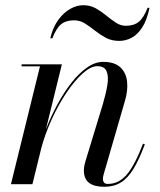

<svg xmlns="http://www.w3.org/2000/svg" viewBox="-20 -707 614 737"><path d="M380.5 10Q341.5 10 321.8 -5.2Q302 -20.5 302 -52.5Q302 -63.5 304 -72.5Q306 -81.5 308 -88L375 -308Q386.5 -347 392 -379.8Q397.5 -412.5 389.5 -432.8Q381.5 -453 353.5 -453Q328.5 -453 297.2 -425Q266 -397 234.8 -350.5Q203.5 -304 177.8 -247.2Q152 -190.5 137 -133H132Q141 -171.5 158.8 -216.8Q176.5 -262 200.5 -306.5Q224.5 -351 253.2 -388Q282 -425 313.2 -447.2Q344.5 -469.5 376 -469.5Q419.5 -469.5 441.8 -448.8Q464 -428 467.8 -394Q471.5 -360 459.5 -319.5L378 -38Q376.5 -33.5 375.8 -28.8Q375 -24 375 -20Q375 -12.5 379 -6.8Q383 -1 394 -1Q436 -1 466.8 -37Q497.5 -73 529 -155.5L536 -153Q514.5 -95.5 492.8 -59.5Q471 -23.5 444.2 -6.8Q417.5 10 380.5 10ZM22 0 133.5 -452.5H63V-460H217.5L104.5 0ZM438 -550Q408.5 -550 386.2 -562Q364 -574 344.5 -589.5Q325 -605 306 -617Q287 -629 264 -629Q233 -629 214.2 -613.5Q195.5 -598 181 -560H173Q183 -602.5 203.8 -630.8Q224.5 -659 249.8 -673Q275 -687 299.5 -687Q326.5 -687 347.8 -675Q369 -663 387.8 -647.5Q406.5 -632 424.8 -620Q443 -608 463 -608Q494.5 -608 513.2 -623.8Q532 -639.5 546.5 -677H554Q544 -629.5 526 -601.8Q508 -574 485.2 -562Q462.5 -550 438 -550Z"/></svg>

Font: Bodoni Moda 28pt
Style: Italic
Weight: 400
Italic angle: -13°
Designer: Owen Earl
Foundry: indestructible type
Version: Version 2.004